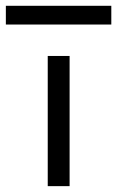

<svg xmlns="http://www.w3.org/2000/svg" viewBox="-82 -636 400 656"><path d="M-62 -552.2V-616.2H298.3V-552.2ZM81.1 0V-444.8H155.8V0Z"/></svg>

Font: CMU Sans Serif
Style: Medium
Weight: 500
Version: Version 0.7.0